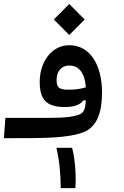

<svg xmlns="http://www.w3.org/2000/svg" viewBox="-28 -701 634 978"><path d="M-8.3 2.9C0 2.9 8.3 2.9 16.6 2.9C200.7 2.9 317.4 2.9 397.9 -27.8C466.8 -55.7 491.7 -129.4 491.7 -230C491.7 -367.7 432.6 -470.7 324.7 -470.7C234.4 -470.7 174.3 -384.8 174.3 -284.2C174.3 -189.9 211.9 -155.8 303.2 -155.8C353 -155.8 381.8 -168.9 396.5 -189.5L409.2 -189.9C406.2 -133.3 394.5 -123 366.2 -114.3C318.4 -99.6 260.7 -100.1 126.5 -100.6C90.3 -100.6 48.3 -100.6 -0.5 -100.6ZM281.2 257.3H355.5C360.8 208.5 356 115.7 339.4 51.8H259.3C274.9 117.7 281.2 187.5 281.2 257.3ZM409.2 -256.3C381.8 -248 356.9 -244.1 319.3 -244.1C270 -244.1 260.3 -257.8 260.3 -294.9C260.3 -333.5 281.2 -367.2 325.2 -367.2C368.7 -367.2 402.8 -337.9 409.2 -256.3ZM324.7 -522.9 403.3 -601.6 324.7 -680.7 246.1 -601.6Z"/></svg>

Font: Cascadia Code PL
Style: Regular
Weight: 400
Monospace: yes
Designer: Aaron Bell
Foundry: Saja Typeworks
Version: Version 2404.023